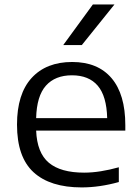

<svg xmlns="http://www.w3.org/2000/svg" viewBox="-20 -828 626 858"><path d="M345 9.5Q204 9.5 130 -58.2Q56 -126 56 -271Q56 -408 121.2 -479.5Q186.5 -551 302.5 -551Q417 -551 478.5 -478.8Q540 -406.5 540 -268.5V-244.5H141.5Q145.5 -145 198.2 -100.8Q251 -56.5 356 -56.5Q392 -56.5 431 -62.8Q470 -69 511 -80.5V-14.5Q425 9.5 345 9.5ZM301.5 -491.5Q226.5 -491.5 185.2 -445.2Q144 -399 141.5 -300H459Q456.5 -398.5 416.8 -445Q377 -491.5 301.5 -491.5ZM262.5 -626.5 395 -808H491.5L345.5 -626.5Z"/></svg>

Font: Encode Sans Exp
Style: Regular
Weight: 400
Width: 7
Designer: Multiple Designers
Foundry: Impallari Type
Version: Version 3.002; ttfautohint (v1.8.3) -l 8 -r 50 -G 200 -x 14 